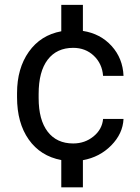

<svg xmlns="http://www.w3.org/2000/svg" viewBox="-20 -664 587 803"><path d="M286.1 -64Q335 -64 371.1 -93.5Q407.2 -123 411.1 -166.5H496.6Q493.7 -105 445.3 -55.9Q397 -6.8 326.7 5.9V119.6H236.3V5.4Q148.9 -11.2 100.1 -80.6Q51.3 -149.9 51.3 -257.3V-274.4Q51.3 -377.9 100.6 -447.5Q149.9 -517.1 236.3 -533.2V-643.6H326.7V-534.7Q399.9 -523.4 446.8 -471.7Q493.7 -419.9 496.6 -346.7H411.1Q407.2 -397.9 372.3 -430.9Q337.4 -463.9 286.1 -463.9Q217.3 -463.9 179.4 -414.3Q141.6 -364.7 141.6 -271V-253.9Q141.6 -162.6 179.4 -113.3Q217.3 -64 286.1 -64Z"/></svg>

Font: SteelSelectRoboto
Style: Roboto-Regular
Weight: 400
Designer: Google
Version: Version 2.137; 2017